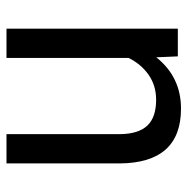

<svg xmlns="http://www.w3.org/2000/svg" viewBox="-13 -565 578 592"><g transform="rotate(90 276.0 -269.0)"><path d="M153.8 -528.3 156.7 -461.9Q217.3 -538.1 314.9 -538.1Q482.4 -538.1 483.9 -349.1V0H393.6V-349.6Q393.1 -406.7 367.4 -434.1Q341.8 -461.4 287.6 -461.4Q243.7 -461.4 210.4 -438Q177.2 -414.6 158.7 -376.5V0H68.4V-528.3Z"/></g></svg>

Font: Roboto-o
Style: o-Regular
Weight: 400
Designer: Google
Version: Version 2.134; 2016; ttfautohint (v1.6)